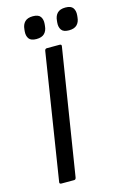

<svg xmlns="http://www.w3.org/2000/svg" viewBox="-125 -879 600 935"><g transform="rotate(-15 175.0 -411.5)"><path d="M64 0Q53 0 55 -10L155 -645Q157 -655 166 -655H230Q241 -655 239 -645L138 -10Q136 0 128 0ZM293 -711Q265 -711 255 -725.5Q245 -740 247 -762L248 -772Q250 -796 263.5 -809.5Q277 -823 304 -823Q332 -823 342 -808.5Q352 -794 350 -772L349 -762Q347 -738 333.5 -724.5Q320 -711 293 -711ZM129 -711Q101 -711 91 -725.5Q81 -740 83 -762L84 -772Q86 -796 99.5 -809.5Q113 -823 140 -823Q168 -823 178 -808.5Q188 -794 186 -772L185 -762Q183 -738 169.5 -724.5Q156 -711 129 -711Z"/></g></svg>

Font: Sofia Sans Hairline
Style: Italic
Weight: 1
Italic angle: -9°
Designer: Botio Nikoltchev, Ani Petrova
Foundry: lettersoup
Version: Version 4.102